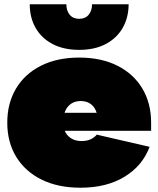

<svg xmlns="http://www.w3.org/2000/svg" viewBox="-20 -863 740 897"><path d="M356 14Q251 14 174.2 -24Q97.5 -62 55.8 -130.2Q14 -198.5 14 -290Q14 -381 55 -449.5Q96 -518 171.5 -556Q247 -594 350 -594Q453 -594 528.5 -556Q604 -518 645 -449.5Q686 -381 686 -290Q686 -280.5 686 -271.2Q686 -262 686 -252H436Q437 -262.5 437 -273.5Q437 -284.5 437 -295Q437 -326 427.2 -347.5Q417.5 -369 399.5 -380Q381.5 -391 357 -391Q332 -391 313.5 -379.2Q295 -367.5 285 -345Q275 -322.5 275 -290Q275 -264.5 285.5 -245.2Q296 -226 315.2 -215Q334.5 -204 361 -204Q385 -204 403.2 -212.2Q421.5 -220.5 432 -234L679 -177Q645.5 -88 561.5 -37Q477.5 14 356 14ZM176 -252V-336H482L476 -252ZM581 -843Q580.5 -779.5 552.5 -731.5Q524.5 -683.5 473 -656.8Q421.5 -630 350 -630Q278 -630 226.2 -657Q174.5 -684 146.8 -732Q119 -780 119 -843H290Q290 -813 305.8 -794Q321.5 -775 350 -775Q378.5 -775 394.2 -794Q410 -813 410 -843Z"/></svg>

Font: Hepta Slab ExtraLight Black
Style: Regular
Weight: 900
Version: Version 1.102